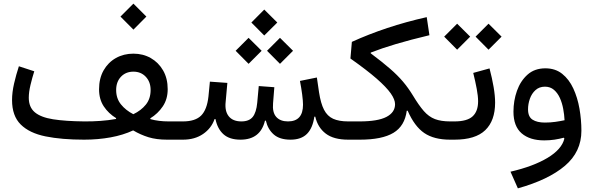

<svg xmlns="http://www.w3.org/2000/svg" viewBox="-20 -758 3220 1042"><path d="M633.8 -668 704.1 -738.3 774.4 -668 704.1 -597.2ZM702.6 -50.3Q648.4 -24.9 580.3 -12.5Q512.2 0 436.5 0Q314.9 0 227.3 -17.8Q139.6 -35.6 92.5 -82.3Q45.4 -128.9 45.4 -214.8Q45.4 -256.8 56.4 -304.7Q67.4 -352.5 82.5 -398.4L166 -371.1Q154.8 -335.9 145.5 -297.1Q136.2 -258.3 136.2 -227.5Q136.2 -176.3 168.9 -148.7Q201.7 -121.1 268.3 -110.6Q335 -100.1 436.5 -99.1Q480.5 -98.6 524.9 -101.8Q569.3 -105 609.4 -112.3L610.4 -116.7Q568.8 -142.1 543.2 -180.7Q517.6 -219.2 517.6 -273.4Q517.6 -332.5 542.2 -376Q566.9 -419.4 609.1 -443.1Q651.4 -466.8 704.1 -466.8Q756.3 -466.8 798.3 -442.9Q840.3 -418.9 865.2 -375.7Q890.1 -332.5 890.1 -273.9Q890.1 -220.2 863.5 -180.7Q836.9 -141.1 795.4 -115.7L796.9 -111.3Q840.8 -99.1 895.5 -99.1H949.7V0H886.7Q829.1 0 786.1 -13.2Q743.2 -26.4 702.6 -50.3ZM703.6 -138.2Q745.6 -158.2 771.5 -190.2Q797.4 -222.2 797.4 -269.5Q797.4 -313.5 771.2 -341.3Q745.1 -369.1 704.1 -369.1Q662.6 -369.1 636.5 -341.6Q610.4 -314 610.4 -269.5Q610.4 -223.6 636.5 -191.4Q662.6 -159.2 703.6 -138.2Z M1344.2 -635.7 1414.1 -706.1 1484.9 -635.7 1414.1 -565.4ZM1429.2 -482.4 1499.5 -552.7 1570.3 -482.4 1499.5 -411.6ZM1258.8 -482.4 1329.1 -552.7 1399.9 -482.4 1329.1 -411.6ZM1686 -125Q1677.2 -63 1646 -31.5Q1614.7 0 1556.6 0Q1498 0 1465.8 -28.1Q1433.6 -56.2 1422.9 -103H1418Q1393.1 0 1285.2 0Q1225.6 0 1192.9 -29.3Q1160.2 -58.6 1149.4 -111.8H1144.5Q1127 -61.5 1082 -30.8Q1037.1 0 972.7 0H949.7Q933.6 0 933.6 -50.3Q933.6 -99.1 949.7 -99.1H972.7Q1040 -99.1 1071.8 -131.1Q1103.5 -163.1 1111.3 -234.4L1119.1 -314.9L1213.9 -308.1L1204.6 -204.6Q1199.2 -154.8 1221.4 -127Q1243.7 -99.1 1290 -99.1Q1332 -99.1 1351.6 -123.5Q1371.1 -147.9 1376 -200.2L1384.3 -291L1468.8 -284.7L1461.9 -197.3Q1457.5 -147.9 1479.2 -123.5Q1501 -99.1 1543 -99.1Q1624.5 -99.1 1624.5 -189.9Q1624.5 -209.5 1619.9 -245.4Q1615.2 -281.2 1607.9 -318.8L1699.7 -337.4L1711.4 -257.3Q1720.7 -196.8 1738.5 -162.4Q1756.3 -127.9 1787.8 -113.5Q1819.3 -99.1 1869.6 -99.1H1870.6V0H1869.6Q1791 0 1747.8 -33Q1704.6 -65.9 1690.9 -125Z M2187.5 -157.2Q2176.8 -74.2 2115.2 -37.1Q2053.7 0 1933.1 0H1870.6Q1862.3 0 1858.4 -11.5Q1854.5 -22.9 1854.5 -49.3Q1854.5 -76.2 1858.4 -87.6Q1862.3 -99.1 1870.6 -99.1H1931.2Q2030.3 -99.1 2077.1 -123.5Q2124 -147.9 2124 -192.4Q2124 -217.8 2100.6 -251.2Q2077.1 -284.7 2024.2 -331.1Q1971.2 -377.4 1881.8 -440.4L1889.6 -530.8Q1979.5 -571.8 2082 -606Q2184.6 -640.1 2295.9 -665L2310.5 -566.9Q2206.1 -542 2128.9 -519Q2051.8 -496.1 1992.2 -472.7L1991.7 -468.8Q2055.7 -420.9 2096.9 -385Q2138.2 -349.1 2166.7 -315.4Q2195.3 -281.7 2220.7 -240.2Q2252.9 -186.5 2280 -155.5Q2307.1 -124.5 2340.3 -111.8Q2373.5 -99.1 2422.9 -99.1H2423.3V0H2422.9Q2335.4 0 2282.5 -36.1Q2229.5 -72.3 2192.4 -157.2Z M2636.7 -386.7Q2650.9 -333 2658.9 -285.6Q2667 -238.3 2667 -200.7Q2667 -103 2613.5 -51.5Q2560.1 0 2446.3 0H2423.3Q2407.2 0 2407.2 -49.8Q2407.2 -99.1 2423.3 -99.1H2446.3Q2515.1 -99.1 2544.9 -126.5Q2574.7 -153.8 2574.7 -208.5Q2574.7 -235.8 2567.4 -275.1Q2560.1 -314.5 2548.3 -362.3ZM2390.6 -559.1 2460.9 -629.4 2531.7 -559.1 2460.9 -488.3ZM2561 -559.1 2631.3 -629.4 2702.1 -559.1 2631.3 -488.3Z M3043 -5.9 3039.6 -10.7Q3017.1 -4.4 2990 -0.2Q2962.9 3.9 2933.6 3.9Q2855.5 3.9 2811 -34.4Q2766.6 -72.8 2766.6 -151.9Q2766.6 -211.4 2785.6 -265.1Q2804.7 -318.8 2843 -353Q2881.3 -387.2 2939.9 -387.2Q2993.7 -387.2 3031 -357.4Q3068.4 -327.6 3091.3 -278.1Q3114.3 -228.5 3124.8 -168.5Q3135.3 -108.4 3135.3 -48.3Q3135.3 65.9 3045.9 141.8Q2956.5 217.8 2790.5 264.2L2750.5 173.8Q2874.5 145 2951.7 98.6Q3028.8 52.2 3043 -5.9ZM3043.9 -105.5Q3042.5 -135.3 3036.6 -167Q3030.8 -198.7 3018.6 -226.1Q3006.3 -253.4 2986.3 -270.5Q2966.3 -287.6 2937.5 -287.6Q2906.7 -287.6 2886.2 -269Q2865.7 -250.5 2855.7 -222.2Q2845.7 -193.8 2845.7 -164.6Q2845.7 -124 2870.4 -108.4Q2895 -92.8 2937 -92.8Q2967.3 -92.8 2994.1 -96.7Q3021 -100.6 3043.9 -105.5Z"/></svg>

Font: Estedad-FD Medium
Style: Regular
Weight: 500
Designer: Amin Abedi
Version: Version 7.3